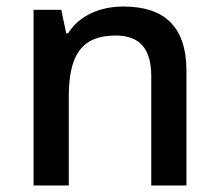

<svg xmlns="http://www.w3.org/2000/svg" viewBox="-20 -569 671 589"><path d="M358 -549C290 -549 224 -523 189 -467H183L168 -539H83V0H191V-271C191 -393 225 -460 335 -460C410 -460 444 -418 444 -335V0H552V-351C552 -490 482 -549 358 -549Z"/></svg>

Font: Noto Sans Balinese Medium
Style: Regular
Weight: 500
Designer: Aditya Bayu, David Williams
Foundry: David Williams
Version: Version 2.005